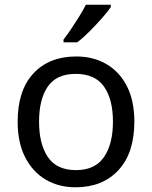

<svg xmlns="http://www.w3.org/2000/svg" viewBox="-20 -786 645 816"><path d="M551 -269Q551 -136 483.5 -63Q416 10 301 10Q230 10 174.5 -22.5Q119 -55 87 -117.5Q55 -180 55 -269Q55 -402 122 -474Q189 -546 304 -546Q377 -546 432.5 -513.5Q488 -481 519.5 -419.5Q551 -358 551 -269ZM146 -269Q146 -174 183.5 -118.5Q221 -63 303 -63Q384 -63 422 -118.5Q460 -174 460 -269Q460 -364 422 -418Q384 -472 302 -472Q220 -472 183 -418Q146 -364 146 -269ZM451 -756Q439 -738 414 -709.5Q389 -681 360.5 -652.5Q332 -624 308 -606H250V-618Q265 -637 282.5 -663Q300 -689 317 -716.5Q334 -744 345 -766H451Z"/></svg>

Font: Noto Sans Hatran
Style: Regular
Weight: 400
Designer: Monotype Design Team
Foundry: Monotype Imaging Inc.
Version: Version 2.001; ttfautohint (v1.8.4.7-5d5b)